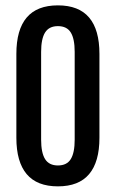

<svg xmlns="http://www.w3.org/2000/svg" viewBox="-20 -668 421 698"><path d="M190.5 9.5Q114.5 9.5 77 -35Q39.5 -79.5 39.5 -167V-472Q39.5 -560 77 -604.2Q114.5 -648.5 190.5 -648.5Q266.5 -648.5 304 -604.2Q341.5 -560 341.5 -472V-167Q341.5 -79.5 304 -35Q266.5 9.5 190.5 9.5ZM190.5 -66.5Q223 -66.5 237.2 -89.5Q251.5 -112.5 251.5 -160V-479.5Q251.5 -527 237.2 -550Q223 -573 190.5 -573Q158.5 -573 144 -550Q129.5 -527 129.5 -479.5V-160Q129.5 -112.5 144 -89.5Q158.5 -66.5 190.5 -66.5Z"/></svg>

Font: Anek Tamil Condensed Medium
Style: Regular
Weight: 500
Width: 3
Designer: Aadarsh Rajan (Tamil), Yesha Goshar (Latin)
Foundry: Ek Type
Version: Version 1.003